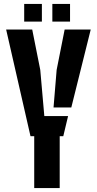

<svg xmlns="http://www.w3.org/2000/svg" viewBox="-20 -949 489 969"><path d="M152.7 0V-261.7H133.9L11 -800H142.6L183.2 -596.4L203.7 -363.2H323.6L299.4 -261.7H281.3V0ZM250.2 -406.7 265.9 -596.4 306.3 -800H437.9L339.9 -406.7ZM244.2 -840V-929.3H333.5V-840ZM102.1 -840V-929.3H191.4V-840Z"/></svg>

Font: Big Shoulders Stencil Text SC Thin
Style: Regular
Weight: 100
Designer: Patric King
Foundry: XO Type Co
Version: Version 2.001